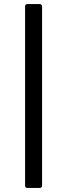

<svg xmlns="http://www.w3.org/2000/svg" viewBox="-20 -788 367 949"><path d="M177 141C183 141 188 136 188 130V-757C188 -762 183 -768 177 -768H114C109 -768 104 -762 104 -757V130C104 136 109 141 114 141Z"/></svg>

Font: LINE Seed JP_OTF Regular
Style: Regular
Weight: 400
Designer: LY Corporation & Fontrix & Fontworks
Version: Version 1.002